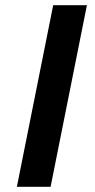

<svg xmlns="http://www.w3.org/2000/svg" viewBox="-20 -720 367 740"><path d="M45 0 185 -700H315L175 0Z"/></svg>

Font: Montserrat SemiBold
Style: Italic
Weight: 600
Italic angle: -11.3°
Designer: Julieta Ulanovsky
Foundry: Julieta Ulanovsky
Version: Version 9.000; ttfautohint (v1.8.4.7-5d5b)